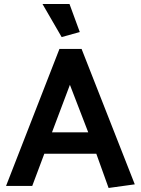

<svg xmlns="http://www.w3.org/2000/svg" viewBox="-20 -923 699 953"><path d="M418 -266H238L327 -502ZM275 -680 10 0H140L200 -160H458L519 10L649 -8L385 -680ZM286 -739 376 -764 325 -903H191Z"/></svg>

Font: Catamaran
Style: Bold
Weight: 700
Designer: Pria Ravichandran
Version: Version 2.000